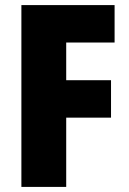

<svg xmlns="http://www.w3.org/2000/svg" viewBox="-20 -827 507 754"><path d="M240 -93H64V-807H430V-660H240V-512H416V-365H240Z"/></svg>

Font: Noto Sans Kannada UI Condensed Black
Style: Regular
Weight: 900
Width: 3
Designer: Jelle Bosma - Monotype Design Team
Foundry: Monotype Imaging Inc.
Version: Version 2.005; ttfautohint (v1.8.4.7-5d5b)